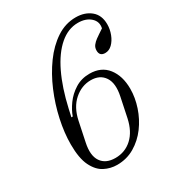

<svg xmlns="http://www.w3.org/2000/svg" viewBox="-181 -861 901 982"><g transform="rotate(-30 269.0 -370.0)"><path d="M223 10Q184 10 149 -8Q114 -26 91.5 -71.5Q69 -117 69 -199Q69 -267 85.5 -343Q102 -419 132.5 -491Q163 -563 205.5 -621.5Q248 -680 301 -715Q354 -750 415 -750Q468 -750 503 -721.5Q538 -693 538 -639Q538 -609 527 -580.5Q516 -552 497.5 -534Q479 -516 456 -516Q423 -516 423 -549Q423 -567 433 -579.5Q443 -592 455.5 -601Q468 -610 477 -616L504 -634Q512 -671 484.5 -695.5Q457 -720 411 -720Q353 -720 303 -677Q253 -634 214.5 -554Q176 -474 151 -363L141 -318H149Q160 -350 184.5 -384Q209 -418 246.5 -441.5Q284 -465 332 -465Q401 -465 438 -417.5Q475 -370 475 -294Q475 -242 457 -188Q439 -134 406 -89.5Q373 -45 326.5 -17.5Q280 10 223 10ZM233 -25Q290 -25 331 -62.5Q372 -100 387 -170L411 -285Q426 -356 400.5 -394.5Q375 -433 321 -433Q267 -433 223 -394.5Q179 -356 164 -285L140 -170Q125 -100 150.5 -62.5Q176 -25 233 -25Z"/></g></svg>

Font: Xanh Mono
Style: Italic
Weight: 400
Italic angle: -12°
Monospace: yes
Designer: Lam Bao, Duy Dao
Foundry: Yellow Type Foundry
Version: Version 3.101; ttfautohint (v1.8.3)